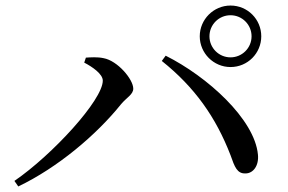

<svg xmlns="http://www.w3.org/2000/svg" viewBox="-20 -751 1040 693"><path d="M812 -509C874 -509 923 -559 923 -620C923 -681 874 -731 812 -731C751 -731 701 -681 701 -620C701 -559 751 -509 812 -509ZM812 -696C854 -696 888 -662 888 -620C888 -578 854 -544 812 -544C770 -544 736 -578 736 -620C736 -662 770 -696 812 -696ZM351 -460C351 -390 169 -192 32 -98L46 -78C188 -146 328 -264 417 -375C437 -399 461 -410 461 -431C461 -465 404 -532 354 -541C332 -546 306 -544 290 -543L284 -525C313 -510 351 -484 351 -460ZM911 -193C899 -321 728 -475 578 -550L564 -531C683 -436 759 -328 812 -191C827 -148 836 -124 866 -125C894 -125 915 -153 911 -193Z"/></svg>

Font: Noto Serif CJK JP Medium
Style: Regular
Weight: 500
Designer: Ryoko NISHIZUKA 西塚涼子 (kana & ideographs); Frank Grießhammer (Latin, Greek & Cyrillic); Wenlong ZHANG 张文龙 (bopomofo); San
Foundry: Adobe Systems Incorporated
Version: Version 1.000;PS 1;hotconv 16.6.53;makeotf.lib2.5.65590